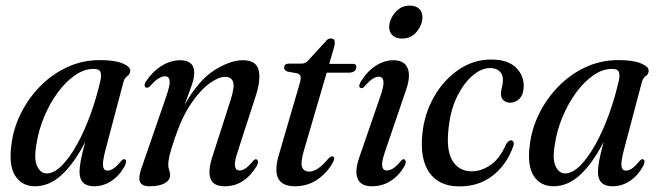

<svg xmlns="http://www.w3.org/2000/svg" viewBox="-20 -658 2354 687"><path d="M357.5 -122Q346 -78 348.8 -62.8Q351.5 -47.5 364.5 -47.5Q374.5 -47.5 385.8 -54.8Q397 -62 413.5 -82Q420 -90 425.5 -88Q436 -86 427 -65Q408 -30 379.2 -10.8Q350.5 8.5 316.5 8.5Q264.5 8.5 264.5 -43.5Q264.5 -58.5 269 -83.5Q273.5 -108.5 285 -150.5Q245.5 -73.5 201 -32.5Q156.5 8.5 105.5 8.5Q58.5 8.5 34.5 -29Q10.5 -66.5 21 -142Q28 -198.5 54.5 -252Q81 -305.5 123.2 -348.8Q165.5 -392 220 -417.5Q274.5 -443 338 -443Q390 -443 418.5 -431.2Q447 -419.5 446 -404Q445 -392 435.5 -385.8Q426 -379.5 422 -365.5ZM110 -139.5Q101 -88 113.2 -62.8Q125.5 -37.5 147 -37.5Q173 -37.5 200.8 -65.2Q228.5 -93 255 -140.2Q281.5 -187.5 303.5 -247.8Q325.5 -308 340 -373Q343.5 -392 338.8 -401.8Q334 -411.5 315 -411.5Q281 -411.5 248 -388.5Q215 -365.5 186.5 -326.8Q158 -288 137.8 -239.5Q117.5 -191 110 -139.5Z M504 -344.5Q498 -345 497.5 -352Q497 -359 502.5 -367Q526 -402.5 558.5 -422.5Q591 -442.5 624.5 -442.5Q675 -442.5 675 -397.5Q675 -378 664.5 -348.5Q654 -319 640.5 -283Q690.5 -371 747.2 -406.8Q804 -442.5 848.5 -442.5Q897 -442.5 905.5 -406.8Q914 -371 894 -311.5L831 -117Q818 -78 820.8 -63Q823.5 -48 837 -48Q846.5 -48 857.8 -55Q869 -62 886 -82.5Q892.5 -89.5 897 -88Q901.5 -87 902.8 -80.8Q904 -74.5 898.5 -64Q877.5 -29 849 -10.2Q820.5 8.5 784 8.5Q743.5 8.5 733.5 -18Q723.5 -44.5 738.5 -93L805 -299.5Q820 -346.5 814 -364.8Q808 -383 785.5 -383Q762 -383 729.5 -359.5Q697 -336 664 -287.8Q631 -239.5 606 -165Q591 -121.5 586.5 -101.2Q582 -81 582 -69.5Q582 -58 585.2 -50Q588.5 -42 588.5 -31Q588.5 -13 569 -2.2Q549.5 8.5 515.5 8.5Q486 8.5 480.2 -8.8Q474.5 -26 488.5 -63L574.5 -312Q589 -353.5 587 -369.2Q585 -385 570 -385Q559.5 -385 547 -377.2Q534.5 -369.5 517 -350Q510 -342.5 504 -344.5Z M1044 -395.5 1008 -402Q996.5 -407 996.5 -416Q996.5 -430.5 1015.5 -430.5H1059.5Q1074 -430.5 1084 -443L1144 -508.5Q1152.5 -520.5 1164 -520.5Q1178 -520.5 1178 -506Q1178 -496.5 1172.5 -479L1158 -429.5H1243.5Q1255 -429.5 1255 -419Q1255 -398 1227 -398H1149L1067 -118Q1055 -76 1061 -60Q1067 -44 1086.5 -44Q1116.5 -44 1154.5 -90Q1164 -100 1170 -98.5Q1179 -96.5 1173.5 -82Q1156 -45 1119.5 -18.2Q1083 8.5 1035 8.5Q943 8.5 979 -108L1050.5 -353Q1057 -374 1055.8 -382.8Q1054.5 -391.5 1044 -395.5Z M1418.5 -520Q1396.5 -520 1384.5 -531.5Q1372.5 -543 1372.5 -561.5Q1372.5 -577.5 1381.8 -595.5Q1391 -613.5 1407.2 -625.8Q1423.5 -638 1444.5 -638Q1468 -638 1479.8 -626.5Q1491.5 -615 1491.5 -597Q1491.5 -570 1471.5 -545Q1451.5 -520 1418.5 -520ZM1357.5 -115Q1345 -78.5 1347.5 -63.2Q1350 -48 1364.5 -48Q1374 -48 1386 -55Q1398 -62 1414.5 -82Q1420.5 -89.5 1426 -88Q1430.5 -87 1431.5 -80.2Q1432.5 -73.5 1427 -63Q1407 -29 1377.2 -10.2Q1347.5 8.5 1311 8.5Q1271 8.5 1259.8 -18.5Q1248.5 -45.5 1265.5 -94.5L1341 -313.5Q1354 -351 1352 -367.2Q1350 -383.5 1335 -383.5Q1325 -383.5 1313.2 -376Q1301.5 -368.5 1283.5 -348Q1277 -341 1272 -343Q1259.5 -345.5 1271 -366Q1293 -402 1323.8 -422.2Q1354.5 -442.5 1388 -442.5Q1426 -442.5 1438.2 -414.8Q1450.5 -387 1433 -336.5Z M1733 -414.5Q1703 -414.5 1671.8 -388.2Q1640.5 -362 1616.5 -314.5Q1592.5 -267 1585.5 -202.5Q1575.5 -123.5 1598.2 -84.2Q1621 -45 1668.5 -45Q1702.5 -45 1735.8 -68Q1769 -91 1791 -142.5Q1800.5 -156.5 1808.5 -156Q1814 -156 1817.2 -149.5Q1820.5 -143 1814.5 -129.5Q1791.5 -67 1742.2 -29Q1693 9 1624 9Q1551 9 1516.2 -40.5Q1481.5 -90 1491.5 -182Q1499 -252.5 1533.5 -312.5Q1568 -372.5 1621.2 -408.8Q1674.5 -445 1737.5 -445Q1796.5 -445 1825.8 -416.5Q1855 -388 1854 -348Q1853 -319.5 1838.8 -305Q1824.5 -290.5 1806 -290.5Q1791 -290.5 1781.5 -299.2Q1772 -308 1772.5 -323Q1773 -336 1776.2 -347Q1779.5 -358 1779.5 -372.5Q1779.5 -391.5 1767.5 -403Q1755.5 -414.5 1733 -414.5Z M2212.5 -122Q2201 -78 2203.8 -62.8Q2206.5 -47.5 2219.5 -47.5Q2229.5 -47.5 2240.8 -54.8Q2252 -62 2268.5 -82Q2275 -90 2280.5 -88Q2291 -86 2282 -65Q2263 -30 2234.2 -10.8Q2205.5 8.5 2171.5 8.5Q2119.5 8.5 2119.5 -43.5Q2119.5 -58.5 2124 -83.5Q2128.5 -108.5 2140 -150.5Q2100.5 -73.5 2056 -32.5Q2011.5 8.5 1960.5 8.5Q1913.5 8.5 1889.5 -29Q1865.5 -66.5 1876 -142Q1883 -198.5 1909.5 -252Q1936 -305.5 1978.2 -348.8Q2020.5 -392 2075 -417.5Q2129.5 -443 2193 -443Q2245 -443 2273.5 -431.2Q2302 -419.5 2301 -404Q2300 -392 2290.5 -385.8Q2281 -379.5 2277 -365.5ZM1965 -139.5Q1956 -88 1968.2 -62.8Q1980.5 -37.5 2002 -37.5Q2028 -37.5 2055.8 -65.2Q2083.5 -93 2110 -140.2Q2136.5 -187.5 2158.5 -247.8Q2180.5 -308 2195 -373Q2198.5 -392 2193.8 -401.8Q2189 -411.5 2170 -411.5Q2136 -411.5 2103 -388.5Q2070 -365.5 2041.5 -326.8Q2013 -288 1992.8 -239.5Q1972.5 -191 1965 -139.5Z"/></svg>

Font: Fraunces 144pt S050
Style: Italic
Weight: 400
Italic angle: -16°
Version: Version 1.000; ttfautohint (v1.8.3)